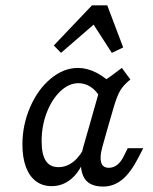

<svg xmlns="http://www.w3.org/2000/svg" viewBox="-20 -677 564 710"><path d="M62.9 -142.7Q62.9 -215.3 91.5 -281Q120.2 -346.8 167.7 -386.3Q215.3 -425.8 268.5 -425.8Q301.6 -425.8 335.9 -408.5Q370.2 -391.1 402.4 -358.1L350 -316.9Q336.3 -341.9 315.3 -355.6Q294.4 -369.4 270.2 -369.4Q234.7 -369.4 203.2 -339.5Q171.8 -309.7 152.8 -260.5Q133.9 -211.3 133.9 -154.8Q133.9 -106.5 149.2 -82.7Q164.5 -58.9 196 -58.9Q226.6 -58.9 252.4 -79.8Q278.2 -100.8 296 -139.5L293.5 -92.7Q275.8 -42.7 244 -15.7Q212.1 11.3 171 11.3Q137.1 11.3 112.9 -6.9Q88.7 -25 75.8 -59.7Q62.9 -94.4 62.9 -142.7ZM430.6 -425.8 462.1 -383.1Q436.3 -362.1 424.6 -342.3Q412.9 -322.6 400.8 -281.5L379 -206.5H308.9L356.5 -374.2Q371.8 -382.3 389.1 -394.8Q406.5 -407.3 430.6 -425.8ZM382.3 -56.5Q399.2 -56.5 413.3 -67.3Q427.4 -78.2 437.9 -100L452.4 -129H509.7L491.9 -94.4Q462.9 -37.9 431.5 -12.5Q400 12.9 361.3 12.9Q303.2 12.9 286.7 -28.6Q270.2 -70.2 288.7 -136.3L308.9 -206.5H379L358.1 -132.3Q348.4 -96.8 354 -76.6Q359.7 -56.5 382.3 -56.5ZM179 -508.9 320.2 -657.3H376.6L435.5 -501.6L393.5 -481.5L311.3 -608.9L356.5 -612.1L205.6 -481.5Z"/></svg>

Font: Playfair Micro SmCond SmLight
Style: Italic
Weight: 360
Width: 4
Italic angle: -15.6°
Designer: Claus Eggers Sørensen
Foundry: Claus Eggers Sørensen
Version: Version 2.203;Glyphs 3.3 (3326)